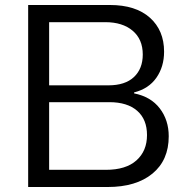

<svg xmlns="http://www.w3.org/2000/svg" viewBox="-20 -749 740 769"><path d="M92.8 0V-729H419.9Q523.4 -729 580.3 -678.2Q637.2 -627.4 637.2 -542Q637.2 -481.9 606.4 -437.7Q575.7 -393.6 517.1 -378.9V-375Q584 -361.8 619.9 -314.9Q655.8 -268.1 655.8 -203.1Q655.8 -107.4 590.6 -53.7Q525.4 0 411.1 0ZM176.8 -68.8H403.8Q484.4 -68.8 526.6 -106.7Q568.8 -144.5 568.8 -208Q568.8 -271 529.3 -305.4Q489.7 -339.8 418 -339.8H176.8ZM176.8 -407.2H414.1Q481 -407.2 516.4 -440.4Q551.8 -473.6 551.8 -530.8Q551.8 -591.8 511.2 -626Q470.7 -660.2 401.9 -660.2H176.8Z"/></svg>

Font: Lumene Sans
Style: Regular
Weight: 400
Designer: Deni Anggara
Version: Version 1.003;Glyphs 3.1.2 (3151)